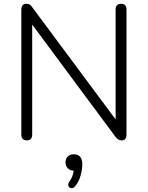

<svg xmlns="http://www.w3.org/2000/svg" viewBox="-20 -731 776 1008"><path d="M121 6Q92 6 92 -25V-679Q92 -711 118 -711Q130 -711 136.5 -707Q143 -703 150 -692L587 -104V-681Q587 -711 616 -711Q644 -711 644 -681V-25Q644 6 619 6Q600 6 586 -13L149 -602V-25Q149 6 121 6ZM376 245Q366 258 355 257Q344 256 339.5 246Q335 236 345 221Q355 208 360 193Q365 178 367 165Q347 164 335.5 152Q324 140 324 122Q324 103 335.5 91Q347 79 367 79Q412 79 412 132Q412 159 403 191Q394 223 376 245Z"/></svg>

Font: Nunito Light
Style: Regular
Weight: 300
Designer: Vernon Adams
Foundry: Vernon Adams
Version: Version 3.601; ttfautohint (v1.8.2.53-6de2)